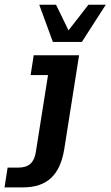

<svg xmlns="http://www.w3.org/2000/svg" viewBox="-112 -639 478 830"><path d="M-92.4 171 -79.1 85.5H-32.3Q1.4 85.5 19.6 68.8Q37.9 52.2 42.9 18.2L95.6 -314.5H20.4L33.7 -400H229.8L165.8 5.7Q152.3 89.6 108.8 130.3Q65.2 171 -11.7 171ZM116.6 -457.8 57.6 -618.6H130.2L184.2 -507.8L270.4 -618.6H345.3L242 -457.8Z"/></svg>

Font: Rokkitt SemiBold
Style: Italic
Weight: 600
Italic angle: -9°
Designer: Vernon Adams
Foundry: Vernon Adams
Version: Version 3.103